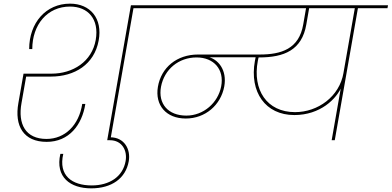

<svg xmlns="http://www.w3.org/2000/svg" viewBox="-20 -769 2148 1053"><path d="M236 9C358 9 430 -83 448 -199H431C413 -82 336 -7 235 -7C120 -7 77 -89 98 -204L125 -358L114 -349H259C390 -349 497 -416 521 -546C544 -668 475 -749 364 -749C232 -749 140 -644 140 -500H157C157 -633 239 -733 364 -733C462 -733 525 -665 505 -550C484 -431 380 -365 262 -365H109L81 -205C58 -78 109 9 236 9ZM585 0 712 -724H874L877 -740H698L568 0Z M480 264C592 264 669 210 686 116C698 50 662 -16 585 -16H571L568 0H582C650 0 679 57 669 114C654 201 579 248 483 248C376 248 299 195 327 75H311C282 203 366 264 480 264Z M999 -119C1105 -119 1191 -192 1210 -295C1226 -384 1178 -447 1113 -459L1110 -455H1392L1395 -470H1066C950 -470 864 -399 846 -293C829 -192 891 -119 999 -119ZM1002 -135C902 -135 846 -200 863 -293C881 -389 960 -454 1058 -454C1153 -454 1211 -388 1193 -295C1176 -206 1097 -135 1002 -135ZM1482 -724 1485 -740H807L804 -724ZM1594 -138C1736 -138 1827 -226 1856 -299L1864 -370C1842 -239 1723 -154 1598 -154C1443 -154 1364 -277 1394 -435C1395 -440 1397 -451 1400 -463L1389 -454H1401C1538 -454 1636 -494 1660 -635L1677 -733H1660L1643 -635C1620 -500 1522 -470 1404 -470H1386C1383 -460 1380 -446 1378 -435C1347 -264 1436 -138 1594 -138ZM1816 0 1944 -730H1927L1799 0ZM2105 -724 2108 -740H1318L1315 -724Z"/></svg>

Font: Poppins Devanagari Thin
Style: Italic
Weight: 100
Italic angle: -10°
Designer: Ninad Kale (Devanagari), Jonny Pinhorn (Latin)
Foundry: Indian Type Foundry
Version: 4.005